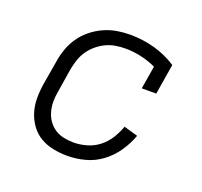

<svg xmlns="http://www.w3.org/2000/svg" viewBox="-99 -640 798 760"><g transform="rotate(20 300.0 -260.0)"><path d="M256 8Q225 8 195.5 2Q166 -4 141.5 -18.5Q117 -33 100 -56.5Q83 -80 74.5 -108Q66 -136 66 -166.5Q66 -197 71 -228L88 -328Q92 -355 101.5 -382Q111 -409 127.5 -433Q144 -457 167.5 -476Q191 -495 218 -507Q245 -519 272.5 -523.5Q300 -528 327 -528Q381 -528 431 -514Q481 -500 524 -472L503 -344H442L458 -441Q428 -455 395 -462.5Q362 -470 328 -470Q307 -470 286 -466.5Q265 -463 245.5 -453.5Q226 -444 209 -429.5Q192 -415 180 -397Q168 -379 161.5 -359Q155 -339 151 -318L135 -218Q131 -197 131 -175.5Q131 -154 136.5 -134Q142 -114 153.5 -97.5Q165 -81 181.5 -70Q198 -59 219 -54.5Q240 -50 261 -50Q288 -50 316 -58Q344 -66 367 -84Q390 -102 405.5 -127Q421 -152 430 -178L489 -161Q476 -125 453.5 -92Q431 -59 399.5 -35.5Q368 -12 330.5 -2Q293 8 256 8Z"/></g></svg>

Font: Iosevka HT Light Extended
Style: Italic
Weight: 300
Width: 7
Italic angle: -9°
Monospace: yes
Designer: Belleve Invis
Foundry: Belleve Invis
Version: Version 32.3.0; ttfautohint (v1.8.4)